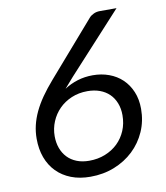

<svg xmlns="http://www.w3.org/2000/svg" viewBox="-82 -784 743 860"><g transform="rotate(-10 290.0 -354.0)"><path d="M348.5 -438Q388 -438 422.2 -425.5Q456.5 -413 481.8 -389Q507 -365 521.5 -330.5Q536 -296 536 -252.5Q536 -197 515 -149.5Q494 -102 457 -67Q420 -32 369.8 -12Q319.5 8 260.5 8Q211.5 8 173 -7Q134.5 -22 107.5 -49.5Q80.5 -77 66.2 -115.5Q52 -154 52 -201.5Q52 -232.5 59 -262.2Q66 -292 80.2 -322.2Q94.5 -352.5 116.2 -383.8Q138 -415 168 -449.5L381.5 -695Q389 -703.5 401.8 -709.5Q414.5 -715.5 429.5 -715.5H506L260 -447Q237 -421.5 218.5 -399.5Q246 -417.5 278.8 -427.8Q311.5 -438 348.5 -438ZM133.5 -198.5Q133.5 -169 142.5 -144.2Q151.5 -119.5 168.5 -101.5Q185.5 -83.5 210.5 -73.5Q235.5 -63.5 267.5 -63.5Q307 -63.5 340.2 -76.8Q373.5 -90 397.8 -113.5Q422 -137 435.5 -169Q449 -201 449 -239Q449 -269.5 439.2 -294.2Q429.5 -319 411.8 -336.2Q394 -353.5 368.8 -362.8Q343.5 -372 312.5 -372Q273 -372 240 -358Q207 -344 183.5 -320.2Q160 -296.5 146.8 -265Q133.5 -233.5 133.5 -198.5Z"/></g></svg>

Font: Lato TR
Style: Italic
Weight: 400
Italic angle: -12°
Designer: Lukasz Dziedzic
Foundry: tyPoland Lukasz Dziedzic
Version: Version 1.104 2013